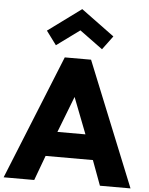

<svg xmlns="http://www.w3.org/2000/svg" viewBox="-92 -1101 897 1154"><g transform="rotate(5 356.5 -524.0)"><path d="M-25.9 0 277.3 -750H435.9L739.5 0H555L499.5 -150H214.1L158.6 0ZM272.3 -300H441.4L356.8 -518.2ZM217.7 -818.2 156.4 -900.9 356.8 -1048.2 557.3 -900.9 495.9 -818.2 356.8 -920Z"/></g></svg>

Font: Spartan ExtBd
Style: Regular
Weight: 800
Designer: Matt Bailey, Mirko Velimirovic
Foundry: Matt Bailey
Version: Version 1.005